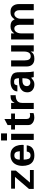

<svg xmlns="http://www.w3.org/2000/svg" viewBox="1483 -2151 680 3686"><g transform="rotate(-90 1823.0 -308.0)"><path d="M39.1 0V-91.8L269.5 -360.4H43.9V-434.6H390.6V-342.8L161.1 -73.2H402.3V0Z M682.6 11.7Q608.4 11.7 564 -18.6Q519.5 -48.8 500.5 -100.6Q481.4 -152.3 481.4 -214.8Q481.4 -282.2 504.4 -334.5Q527.3 -386.7 573.7 -416.5Q620.1 -446.3 689.5 -446.3Q760.7 -446.3 803.2 -415Q845.7 -383.8 865.2 -333.5Q884.8 -283.2 884.8 -226.6Q884.8 -217.8 884.3 -209.5Q883.8 -201.2 882.8 -193.4H601.6Q602.5 -132.8 617.2 -97.2Q631.8 -61.5 685.5 -61.5Q748 -61.5 756.8 -134.8H876Q861.3 11.7 682.6 11.7ZM601.6 -267.6H761.7Q761.7 -272.5 761.7 -276.4Q761.7 -280.3 760.7 -284.2Q754.9 -373 682.6 -373Q601.6 -373 601.6 -267.6Z M979.5 0V-434.6H1096.7V0ZM969.7 -513.7V-627.9H1105.5V-513.7Z M1405.3 10.7Q1371.1 10.7 1338.4 -2.9Q1305.7 -16.6 1285.2 -43Q1264.6 -69.3 1264.6 -105.5V-360.4H1178.7V-434.6H1264.6V-502L1381.8 -563.5V-434.6H1486.3V-360.4H1381.8V-138.7Q1381.8 -70.3 1451.2 -70.3Q1475.6 -70.3 1495.1 -77.1V-3.9Q1453.1 10.7 1405.3 10.7Z M1573.2 0V-434.6H1690.4V-367.2Q1712.9 -411.1 1744.1 -428.7Q1775.4 -446.3 1838.9 -446.3V-346.7Q1690.4 -346.7 1690.4 -222.7V0Z M2043 11.7Q1980.5 11.7 1937 -24.4Q1893.6 -60.5 1893.6 -121.1Q1893.6 -182.6 1924.8 -218.3Q1956.1 -253.9 2003.9 -269Q2051.8 -284.2 2100.6 -284.2H2165Q2164.1 -327.1 2152.3 -352.5Q2140.6 -377.9 2094.7 -377.9Q2055.7 -377.9 2044.4 -361.8Q2033.2 -345.7 2027.3 -314.5H1911.1Q1911.1 -372.1 1960.9 -409.2Q2010.7 -446.3 2097.7 -446.3Q2130.9 -446.3 2167 -438.5Q2203.1 -430.7 2231.4 -411.6Q2259.8 -392.6 2270.5 -358.4Q2280.3 -328.1 2280.3 -252.9V-156.2Q2280.3 -109.4 2283.7 -67.4Q2287.1 -25.4 2293.9 0H2186.5Q2184.6 -7.8 2180.7 -24.4Q2176.8 -41 2174.8 -50.8Q2148.4 -26.4 2128.4 -13.2Q2108.4 0 2088.9 5.9Q2069.3 11.7 2043 11.7ZM2080.1 -65.4Q2118.2 -65.4 2136.2 -86.9Q2154.3 -108.4 2159.7 -143.1Q2165 -177.7 2165 -216.8Q2156.2 -217.8 2146 -217.8Q2135.7 -217.8 2124 -217.8Q2012.7 -217.8 2012.7 -128.9Q2012.7 -103.5 2032.2 -84.5Q2051.8 -65.4 2080.1 -65.4Z M2536.1 11.7Q2466.8 11.7 2428.2 -27.3Q2389.6 -66.4 2389.6 -138.7V-434.6H2506.8V-173.8Q2506.8 -58.6 2585 -58.6Q2676.8 -58.6 2676.8 -191.4V-434.6H2795.9V0H2676.8V-58.6Q2650.4 -16.6 2619.6 -2.4Q2588.9 11.7 2536.1 11.7Z M2908.2 0V-434.6H3025.4V-374Q3052.7 -414.1 3084.5 -430.2Q3116.2 -446.3 3162.1 -446.3Q3210.9 -446.3 3241.7 -429.7Q3272.5 -413.1 3294.9 -366.2Q3317.4 -398.4 3337.9 -415.5Q3358.4 -432.6 3382.8 -439.5Q3407.2 -446.3 3440.4 -446.3Q3515.6 -446.3 3551.8 -400.4Q3587.9 -354.5 3587.9 -285.2V0H3470.7V-278.3Q3470.7 -317.4 3449.7 -345.2Q3428.7 -373 3396.5 -373Q3371.1 -373 3350.6 -356Q3330.1 -338.9 3318.4 -312.5Q3306.6 -286.1 3306.6 -257.8V0H3189.5V-278.3Q3189.5 -317.4 3169.9 -345.2Q3150.4 -373 3116.2 -373Q3086.9 -373 3066.9 -354Q3046.9 -335 3036.1 -307.1Q3025.4 -279.3 3025.4 -252V0Z"/></g></svg>

Font: Padauk Book
Style: Bold
Weight: 700
Designer: Debbi Hosken, Becca Hirsbrunner Spalinger
Foundry: SIL International
Version: Version 5.000